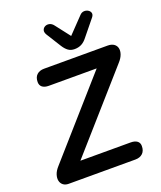

<svg xmlns="http://www.w3.org/2000/svg" viewBox="-169 -1055 973 1161"><g transform="rotate(-20 318.0 -474.5)"><path d="M499 0H69Q48 0 34.5 -10.5Q21 -21 17 -38.5Q13 -56 20 -78Q27 -100 48 -123L503 -639L505 -598H159Q132 -598 117.5 -609.5Q103 -621 103 -642Q103 -673 120.5 -689Q138 -705 167 -705H576Q601 -705 616 -694.5Q631 -684 635 -666.5Q639 -649 631.5 -627.5Q624 -606 604 -584L148 -67L145 -107H506Q533 -107 548 -96Q563 -85 563 -64Q563 -33 545.5 -16.5Q528 0 499 0ZM382 -753Q358 -753 341.5 -765Q325 -777 311 -799L251 -895Q241 -912 245 -925Q249 -938 261.5 -944.5Q274 -951 289.5 -947.5Q305 -944 317 -928L389 -835L485 -935Q497 -948 512 -949Q527 -950 539 -942.5Q551 -935 554 -923Q557 -911 546 -897L463 -795Q446 -773 426.5 -763Q407 -753 382 -753Z"/></g></svg>

Font: Nunito Variable Extra Light
Style: Italic
Weight: 200
Italic angle: -9°
Designer: Vernon Adams
Foundry: Vernon Adams
Version: Version 3.602